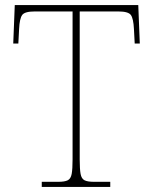

<svg xmlns="http://www.w3.org/2000/svg" viewBox="-20 -734 603 754"><path d="M144 0V-20H209Q234 -20 246 -26Q258 -32 261.5 -51Q265 -70 265 -108V-689H116Q77 -689 67 -675Q57 -661 55 -620L52 -563H32L38 -714H523L529 -563H509L506 -620Q504 -661 494 -675Q484 -689 445 -689H293V-108Q293 -70 296.5 -51Q300 -32 312 -26Q324 -20 349 -20H413V0Z"/></svg>

Font: Noto Serif Devanagari Thin
Style: Regular
Weight: 100
Designer: Universal Thirst, Indian Type Foundry and the Monotype Design Team
Foundry: Monotype Imaging Inc.
Version: Version 2.004; ttfautohint (v1.8.4.7-5d5b)